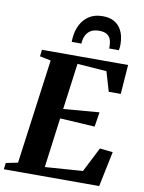

<svg xmlns="http://www.w3.org/2000/svg" viewBox="-117 -1076 861 1148"><g transform="rotate(10 313.0 -502.0)"><path d="M-12 0 -7 -39 65 -53.5 151 -689 84 -702.5 88.5 -743H611.5L598.5 -565H525.5L490.5 -684L312.5 -697L275 -416.5L492.5 -434.5L478.5 -345.5L267 -358L227 -55.5L456 -72L532.5 -222L611.5 -213.5L567 0ZM412 -1004Q452.5 -1004 478.8 -990Q505 -976 519.5 -953.8Q534 -931.5 539.8 -906Q545.5 -880.5 545.5 -856Q545.5 -846.5 544.5 -837.2Q543.5 -828 542 -820.5H483Q483.5 -824.5 483.2 -829.2Q483 -834 483 -839.5Q482.5 -861 475.5 -877.8Q468.5 -894.5 452.2 -904.5Q436 -914.5 406.5 -914.5Q371 -914.5 351.2 -900Q331.5 -885.5 323.2 -863.8Q315 -842 314.5 -820.5H255.5Q255.5 -827.5 256 -833.8Q256.5 -840 257 -847Q261 -891.5 279.8 -927Q298.5 -962.5 331.5 -983.2Q364.5 -1004 412 -1004Z"/></g></svg>

Font: Merriweather 60pt ExtraBold
Style: Italic
Weight: 800
Italic angle: -7.8°
Version: Version 2.101